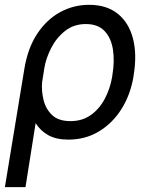

<svg xmlns="http://www.w3.org/2000/svg" viewBox="-27 -558 618 781"><path d="M-7.1 203.1 72.4 -279.8Q86.6 -364.3 125.2 -421.9Q163.7 -479.4 218.2 -508.9Q272.7 -538.4 335.2 -538.4Q407 -538.4 452.1 -502Q497.2 -465.6 513.8 -401.5Q530.5 -337.4 517 -254.3L515.6 -244.3Q502.8 -170.5 466.3 -113.1Q429.7 -55.8 374.6 -22.9Q319.6 9.9 251.4 9.9Q202.4 9.9 170.3 -7.6Q138.1 -25.2 117.9 -57.2L76.7 203.1ZM144.2 -222.7Q141.3 -188.9 149.9 -152.3Q158.4 -115.8 184.3 -90.6Q210.2 -65.3 259.9 -65.3Q307.5 -65.3 342.3 -90Q377.1 -114.7 398.8 -155.4Q420.5 -196 429 -244.3L430.4 -254.3Q439.6 -309.7 432.4 -356.5Q425.1 -403.4 398.3 -431.8Q371.4 -460.2 322.4 -460.2Q272.7 -460.2 237.2 -431.8Q201.7 -403.4 180.8 -361.9Q159.8 -320.3 153.4 -281.2Z"/></svg>

Font: Inter UI
Style: Italic
Weight: 400
Italic angle: -9.39999°
Designer: Rasmus Andersson
Foundry: rsms
Version: 3.2;8d6f07862